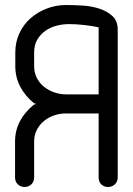

<svg xmlns="http://www.w3.org/2000/svg" viewBox="-20 -746 529 765"><path d="M373 -370V-637Q365 -639 350.5 -641.5Q336 -644 319 -646Q302 -648 285 -649Q268 -650 256 -650Q230 -650 205 -643.5Q180 -637 160.5 -623Q141 -609 128.5 -588Q116 -567 116 -537V-483Q116 -457 126.5 -436Q137 -415 155 -400.5Q173 -386 196 -378Q219 -370 243 -370ZM243 -294Q219 -294 196.5 -286.5Q174 -279 156 -264.5Q138 -250 127 -229Q116 -208 116 -182V-39Q116 -22 105 -11.5Q94 -1 78 -1Q62 -1 51 -11.5Q40 -22 40 -39V-182Q40 -227 60 -264Q80 -301 115 -329Q116 -330 119.5 -330.5Q123 -331 124 -332Q123 -333 119.5 -333.5Q116 -334 115 -335Q80 -364 60.5 -401Q41 -438 41 -482V-537Q41 -579 57.5 -614Q74 -649 102 -673.5Q130 -698 166.5 -712Q203 -726 243 -726Q271 -726 307 -724Q343 -722 374.5 -712Q406 -702 427.5 -682.5Q449 -663 449 -628V-39Q449 -22 437.5 -11.5Q426 -1 411 -1Q394 -1 383.5 -11.5Q373 -22 373 -39V-294Z"/></svg>

Font: VDS Compensated
Style: Light
Weight: 300
Designer: artmaker
Foundry: artmaker
Version: Version 1.000 2012 initial release